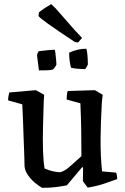

<svg xmlns="http://www.w3.org/2000/svg" viewBox="-20 -890 602 922"><path d="M182 12Q166 3 147 -13Q128 -29 114 -49.5Q100 -70 98 -90Q98 -111 96.5 -147Q95 -183 93.5 -225.5Q92 -268 90.5 -311Q89 -354 87 -389L19 -408Q19 -427 25 -446L152 -457L192 -435L190 -403Q188 -342 186.5 -281Q185 -220 186.5 -168Q188 -116 194 -81Q214 -72 234 -67.5Q254 -63 269 -63Q290 -68 314.5 -89.5Q339 -111 371 -140Q371 -205 370 -267Q369 -329 366 -394L300 -412Q300 -422 301 -432Q302 -442 305 -453L436 -457L473 -435L469 -396Q464 -310 463 -227.5Q462 -145 470 -67L538 -61Q543 -45 543 -30Q513 -19 478.5 -7.5Q444 4 401 11L378 -20L379 -83L376 -89Q357 -66 338.5 -44.5Q320 -23 301 0Q275 5 247.5 8.5Q220 12 182 12ZM321 -565Q312 -599 312 -637Q352 -656 395 -656Q400 -635 401 -611Q402 -587 402 -581Q402 -579 396 -568.5Q390 -558 387 -558Q378 -558 356 -559.5Q334 -561 321 -565ZM167 -552 158 -623Q158 -628 161 -635.5Q164 -643 166 -644Q175 -645 200 -648Q225 -651 243 -651Q244 -651 246 -635Q248 -619 249.5 -602Q251 -585 251 -581Q250 -576 243.5 -567Q237 -558 234 -556Q223 -553 206.5 -552.5Q190 -552 167 -552ZM355 -686 340 -688Q252 -746 211 -775.5Q170 -805 165 -813L167 -831Q185 -845 202.5 -856Q220 -867 226 -870L247 -850L340 -744L374 -708Z"/></svg>

Font: Labrada Medium
Style: Regular
Weight: 500
Designer: Mercedes Jáuregui
Foundry: Omnibus-Type Team
Version: Version 1.000; ttfautohint (v1.8.4.7-5d5b)